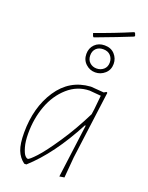

<svg xmlns="http://www.w3.org/2000/svg" viewBox="-146 -851 715 930"><g transform="rotate(20 211.0 -386.5)"><path d="M381 -777 386 -775 391 -762 389 -757Q323 -730 205 -686L200 -690L195 -705Q294 -740 381 -777ZM269 -668Q302 -668 321 -647Q340 -626 340 -598Q340 -567 318.5 -548Q297 -529 269 -529Q241 -529 220 -548.5Q199 -568 199 -599Q199 -629 218.5 -648.5Q238 -668 269 -668ZM269 -648Q246 -648 232.5 -634.5Q219 -621 219 -599Q219 -576 233.5 -562.5Q248 -549 269 -549Q290 -549 305 -562Q320 -575 320 -598Q320 -619 306.5 -633.5Q293 -648 269 -648ZM273 -457H277L342 -452L354 -459L359 -456L313 -106L304 0L279 4L315 -271H311Q218 -94 109 4H98Q71 -16 58.5 -48Q46 -80 46 -137Q46 -268 106.5 -359Q167 -450 273 -457ZM66 -141Q66 -100 74 -72Q82 -44 90.5 -34Q99 -24 106 -24Q114 -24 145.5 -58Q177 -92 228 -168Q279 -244 323 -333L327 -362L334 -432L275 -437Q212 -436 163.5 -393Q115 -350 90.5 -284Q66 -218 66 -141Z"/></g></svg>

Font: Alegreya Sans SC Thin
Style: Italic
Weight: 100
Italic angle: -7°
Designer: Juan Pablo del Peral
Foundry: Huerta Tipografica
Version: Version 2.007